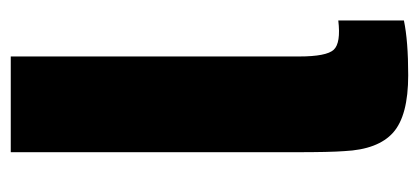

<svg xmlns="http://www.w3.org/2000/svg" viewBox="-231 -539 779 357"><g transform="rotate(-90 158.5 -360.5)"><path d="M232 -194Q232 -143 244.5 -129.5Q257 -116 299 -121V1Q261 9 197 9Q122 9 90.5 -19Q59 -47 56 -110Q54 -136 54 -200V-730H232Z"/></g></svg>

Font: Nacelle Heavy
Style: Regular
Weight: 800
Designer: Sora Sagano
Foundry: Sora Sagano
Version: Version 1.000;FEAKit 1.0